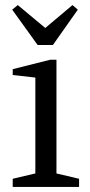

<svg xmlns="http://www.w3.org/2000/svg" viewBox="-20 -735 354 755"><path d="M30 0V-32L119 -53V-430L30 -440V-463L177 -500H202V-53L291 -32V0ZM128 -558 28 -697 50 -715 158 -625 265 -715 286 -697 188 -558Z"/></svg>

Font: Manuale
Style: Regular
Weight: 400
Designer: Eduardo Tunni / Pablo Cosgaya
Foundry: Eduardo Tunni / Pablo Cosgaya
Version: Version 1.002